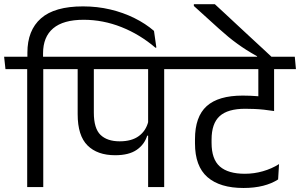

<svg xmlns="http://www.w3.org/2000/svg" viewBox="-41 -908 1456 932"><path d="M169 0V-593.5H91V0ZM280.5 -572.5 275 -632.5H-21L-14.5 -572.5ZM362 -877Q224 -877 158 -819Q92 -761 92 -652.5V-619H168V-649Q168 -729 217.2 -770.5Q266.5 -812 365 -812Q459 -812 548.5 -776.5Q638 -741 714 -676L718 -677.5L706.5 -758Q665.5 -793.5 611.5 -820.2Q557.5 -847 494.5 -862Q431.5 -877 362 -877Z M756 -593.5H678V0H756ZM626.5 -572.5H867L861.5 -632.5H621ZM246 -572.5H836L830.5 -632.5H240.5ZM518 -154.5Q585 -154.5 622.8 -180.8Q660.5 -207 673.5 -249.5H683.5L679 -318.5Q668 -273.5 633.2 -247.8Q598.5 -222 540 -222Q479.5 -222 447 -253.2Q414.5 -284.5 414.5 -361.5V-593H336V-353.5Q336 -249.5 383.8 -202Q431.5 -154.5 518 -154.5Z M1159.5 -572.5H1385L1379.5 -632.5H1154.5ZM1289 -593.5H1214V-478.5L1289 -478ZM836.5 -572.5H1395.5L1390 -632.5H831.5ZM1213 -394.5 1289.5 -371V-595H1213ZM1309 -37 1313.5 -111.5Q1278 -89 1235.2 -76.8Q1192.5 -64.5 1147.5 -64.5Q1066.5 -64.5 1026.2 -99.8Q986 -135 986 -214.5V-230.5Q986 -308.5 1025.2 -344.2Q1064.5 -380 1149 -380Q1172 -380 1194.8 -379Q1217.5 -378 1240.5 -375.5Q1263.5 -373 1289.5 -369V-430.5Q1246.5 -438 1210 -441Q1173.5 -444 1137 -444Q1019 -444 962.2 -392.8Q905.5 -341.5 905.5 -232.5V-212Q905.5 -101 966 -48.2Q1026.5 4.5 1141 4.5Q1193.5 4.5 1236 -6.2Q1278.5 -17 1309 -37Z M900 -887.5V-879L1021.5 -769Q1046 -747 1067.5 -729.2Q1089 -711.5 1110.8 -695.8Q1132.5 -680 1155.8 -665.2Q1179 -650.5 1207 -635V-619.5H1280.5V-629Q1264.5 -644 1236.8 -669.8Q1209 -695.5 1175.8 -726.2Q1142.5 -757 1109 -788.2Q1075.5 -819.5 1047.5 -845.5Q1019.5 -871.5 1002 -887.5Z"/></svg>

Font: Anek Devanagari
Style: Regular
Weight: 400
Designer: Kailash Malviya (Devanagari) & Yesha Goshar (Latin)
Foundry: Ek Type
Version: Version 1.003